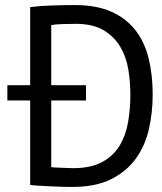

<svg xmlns="http://www.w3.org/2000/svg" viewBox="-20 -728 640 757"><path d="M9 -392H99V-700Q137 -705 185.5 -706.5Q234 -708 276 -708Q360 -708 418.5 -682Q477 -656 513.5 -609.5Q550 -563 566 -498Q582 -433 582 -355Q582 -284 567 -218.5Q552 -153 515.5 -102.5Q479 -52 418 -21.5Q357 9 266 9Q250 9 226 8.5Q202 8 177 6.5Q152 5 130.5 4Q109 3 99 1V-332H9ZM278 -634Q252 -634 224 -633Q196 -632 182 -629V-392H319V-332H182V-69Q187 -68 199 -67.5Q211 -67 224.5 -66.5Q238 -66 250.5 -65.5Q263 -65 268 -65Q338 -65 382.5 -89Q427 -113 451.5 -153.5Q476 -194 485 -246.5Q494 -299 494 -355Q494 -404 486 -453.5Q478 -503 454.5 -543Q431 -583 389 -608.5Q347 -634 278 -634Z"/></svg>

Font: PT Mono
Style: Regular
Weight: 400
Monospace: yes
Designer: A.Korolkova, I.Chaeva
Foundry: ParaType Ltd
Version: Version 1.001W OFL